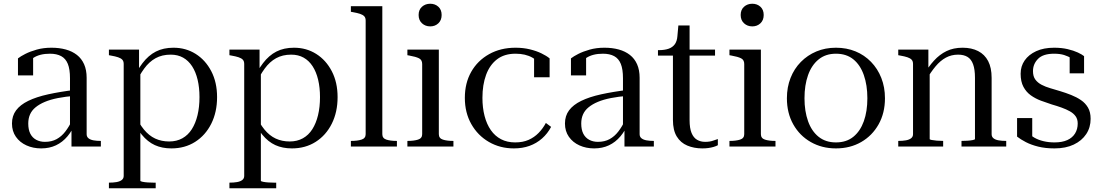

<svg xmlns="http://www.w3.org/2000/svg" viewBox="-20 -783 5888 1026"><path d="M383 -303 381 -271Q330 -267 289.5 -259Q249 -251 219.5 -238.5Q190 -226 170 -209.5Q150 -193 140.5 -171.5Q131 -150 131 -123Q131 -90 142 -68.5Q153 -47 173.5 -36Q194 -25 220 -25Q256 -25 282.5 -39.5Q309 -54 329 -80Q349 -106 364 -138L384 -129Q367 -86 340.5 -54.5Q314 -23 279 -6.5Q244 10 200 10Q157 10 121.5 -6Q86 -22 65 -52Q44 -82 44 -123Q44 -164 66 -193.5Q88 -223 131 -244Q174 -265 237.5 -279Q301 -293 383 -303ZM362 0V-99L354 -95V-365Q354 -413 342.5 -441.5Q331 -470 307 -483Q283 -496 247 -496Q192 -496 158 -473.5Q124 -451 102 -418Q104 -437 108.5 -450.5Q113 -464 120.5 -473Q128 -482 137.5 -485.5Q147 -489 157 -488V-380H76V-471Q90 -482 115.5 -495Q141 -508 176.5 -518Q212 -528 255 -528Q297 -528 331.5 -518.5Q366 -509 391 -489.5Q416 -470 429.5 -439.5Q443 -409 443 -367V-66Q443 -52 453 -44Q463 -36 480 -33Q497 -30 518 -30H519V0Z M812 223H562V193H563Q585 193 602.5 190Q620 187 630.5 179Q641 171 641 157V-441Q641 -456 633.5 -464Q626 -472 611 -477Q596 -482 573 -486L562 -488V-518H723V-401L730 -399V183Q730 186 742 188.5Q754 191 770.5 192Q787 193 799 193H812ZM896 10Q846 10 807.5 -7.5Q769 -25 737.5 -63.5Q706 -102 675 -164L699 -176Q722 -124 749 -91Q776 -58 809.5 -42.5Q843 -27 884 -27Q924 -27 954.5 -44Q985 -61 1005 -92.5Q1025 -124 1035.5 -167.5Q1046 -211 1046 -264Q1046 -315 1036 -357Q1026 -399 1006.5 -429Q987 -459 958.5 -475Q930 -491 892 -491Q846 -491 811.5 -472Q777 -453 750.5 -416.5Q724 -380 700 -329L679 -341Q710 -404 741.5 -445.5Q773 -487 813 -507.5Q853 -528 907 -528Q973 -528 1025.5 -495Q1078 -462 1109 -402.5Q1140 -343 1140 -264Q1140 -184 1109 -122Q1078 -60 1023 -25Q968 10 896 10Z M1456 223H1206V193H1207Q1229 193 1246.5 190Q1264 187 1274.5 179Q1285 171 1285 157V-441Q1285 -456 1277.5 -464Q1270 -472 1255 -477Q1240 -482 1217 -486L1206 -488V-518H1367V-401L1374 -399V183Q1374 186 1386 188.5Q1398 191 1414.5 192Q1431 193 1443 193H1456ZM1540 10Q1490 10 1451.5 -7.5Q1413 -25 1381.5 -63.5Q1350 -102 1319 -164L1343 -176Q1366 -124 1393 -91Q1420 -58 1453.5 -42.5Q1487 -27 1528 -27Q1568 -27 1598.5 -44Q1629 -61 1649 -92.5Q1669 -124 1679.5 -167.5Q1690 -211 1690 -264Q1690 -315 1680 -357Q1670 -399 1650.5 -429Q1631 -459 1602.5 -475Q1574 -491 1536 -491Q1490 -491 1455.5 -472Q1421 -453 1394.5 -416.5Q1368 -380 1344 -329L1323 -341Q1354 -404 1385.5 -445.5Q1417 -487 1457 -507.5Q1497 -528 1551 -528Q1617 -528 1669.5 -495Q1722 -462 1753 -402.5Q1784 -343 1784 -264Q1784 -184 1753 -122Q1722 -60 1667 -25Q1612 10 1540 10Z M2023 -750V-66Q2023 -44 2044.5 -37Q2066 -30 2099 -30H2101V0H1855V-30H1857Q1890 -30 1912 -37Q1934 -44 1934 -66V-673Q1934 -688 1926.5 -696Q1919 -704 1904 -709Q1889 -714 1866 -718L1855 -720V-750Z M2279 -642Q2253 -642 2235 -658.5Q2217 -675 2217 -703Q2217 -731 2235 -747Q2253 -763 2279 -763Q2305 -763 2322.5 -747Q2340 -731 2340 -703Q2340 -675 2322.5 -658.5Q2305 -642 2279 -642ZM2325 -518V-66Q2325 -44 2346.5 -37Q2368 -30 2401 -30H2403V0H2157V-30H2159Q2192 -30 2214 -37Q2236 -44 2236 -66V-441Q2236 -463 2219 -471.5Q2202 -480 2168 -486L2157 -488V-518Z M2733 -22Q2774 -22 2804.5 -35.5Q2835 -49 2858 -72.5Q2881 -96 2897 -126L2925 -105Q2906 -69 2876.5 -43Q2847 -17 2809.5 -3.5Q2772 10 2726 10Q2652 10 2592.5 -24.5Q2533 -59 2498.5 -120Q2464 -181 2464 -260Q2464 -339 2498 -399Q2532 -459 2593.5 -493.5Q2655 -528 2735 -528Q2776 -528 2811 -519.5Q2846 -511 2873 -498Q2900 -485 2917 -471V-370H2834V-484Q2843 -484 2852 -479Q2861 -474 2868 -465Q2875 -456 2878.5 -446Q2882 -436 2879 -427Q2862 -454 2825 -475Q2788 -496 2735 -496Q2675 -496 2636 -466Q2597 -436 2577.5 -383Q2558 -330 2558 -260Q2558 -207 2569.5 -163Q2581 -119 2603 -87.5Q2625 -56 2657.5 -39Q2690 -22 2733 -22Z M3338 -303 3336 -271Q3285 -267 3244.5 -259Q3204 -251 3174.5 -238.5Q3145 -226 3125 -209.5Q3105 -193 3095.5 -171.5Q3086 -150 3086 -123Q3086 -90 3097 -68.5Q3108 -47 3128.5 -36Q3149 -25 3175 -25Q3211 -25 3237.5 -39.5Q3264 -54 3284 -80Q3304 -106 3319 -138L3339 -129Q3322 -86 3295.5 -54.5Q3269 -23 3234 -6.5Q3199 10 3155 10Q3112 10 3076.5 -6Q3041 -22 3020 -52Q2999 -82 2999 -123Q2999 -164 3021 -193.5Q3043 -223 3086 -244Q3129 -265 3192.5 -279Q3256 -293 3338 -303ZM3317 0V-99L3309 -95V-365Q3309 -413 3297.5 -441.5Q3286 -470 3262 -483Q3238 -496 3202 -496Q3147 -496 3113 -473.5Q3079 -451 3057 -418Q3059 -437 3063.5 -450.5Q3068 -464 3075.5 -473Q3083 -482 3092.5 -485.5Q3102 -489 3112 -488V-380H3031V-471Q3045 -482 3070.5 -495Q3096 -508 3131.5 -518Q3167 -528 3210 -528Q3252 -528 3286.5 -518.5Q3321 -509 3346 -489.5Q3371 -470 3384.5 -439.5Q3398 -409 3398 -367V-66Q3398 -52 3408 -44Q3418 -36 3435 -33Q3452 -30 3473 -30H3474V0Z M3496 -486V-515H3499Q3531 -515 3552.5 -522.5Q3574 -530 3586 -546.5Q3598 -563 3600 -591L3633 -518H3801V-486ZM3665 -141Q3665 -98 3675.5 -72.5Q3686 -47 3705 -36Q3724 -25 3748 -25Q3774 -25 3792.5 -32Q3811 -39 3816 -40V-7Q3807 -2 3793.5 2Q3780 6 3765 8Q3750 10 3733 10Q3689 10 3653 -5Q3617 -20 3596.5 -53.5Q3576 -87 3576 -142V-522L3594 -525L3605 -647H3665Z M4000 -642Q3974 -642 3956 -658.5Q3938 -675 3938 -703Q3938 -731 3956 -747Q3974 -763 4000 -763Q4026 -763 4043.5 -747Q4061 -731 4061 -703Q4061 -675 4043.5 -658.5Q4026 -642 4000 -642ZM4046 -518V-66Q4046 -44 4067.5 -37Q4089 -30 4122 -30H4124V0H3878V-30H3880Q3913 -30 3935 -37Q3957 -44 3957 -66V-441Q3957 -463 3940 -471.5Q3923 -480 3889 -486L3878 -488V-518Z M4709 -258Q4709 -179 4675 -118.5Q4641 -58 4582 -24Q4523 10 4447 10Q4372 10 4312.5 -24Q4253 -58 4219 -118.5Q4185 -179 4185 -258Q4185 -317 4204.5 -366.5Q4224 -416 4259.5 -452Q4295 -488 4342.5 -508Q4390 -528 4447 -528Q4504 -528 4551.5 -508.5Q4599 -489 4634.5 -452.5Q4670 -416 4689.5 -366.5Q4709 -317 4709 -258ZM4279 -258Q4279 -189 4298 -135.5Q4317 -82 4354.5 -52Q4392 -22 4447 -22Q4503 -22 4540 -52Q4577 -82 4596 -135Q4615 -188 4615 -258Q4615 -328 4596 -382Q4577 -436 4540 -466Q4503 -496 4447 -496Q4392 -496 4354.5 -465.5Q4317 -435 4298 -381.5Q4279 -328 4279 -258Z M4780 0V-30H4781Q4803 -30 4820.5 -33Q4838 -36 4848.5 -44Q4859 -52 4859 -66V-441Q4859 -456 4851.5 -464Q4844 -472 4829 -477Q4814 -482 4791 -486L4780 -488V-518H4941V-413L4948 -404V-40Q4948 -37 4958.5 -35Q4969 -33 4985.5 -31.5Q5002 -30 5020 -30V0ZM5357 0H5118V-30Q5132 -30 5149 -31Q5166 -32 5178 -34.5Q5190 -37 5190 -40V-367Q5190 -412 5180 -439.5Q5170 -467 5150 -479Q5130 -491 5100 -491Q5064 -491 5034.5 -475Q5005 -459 4979.5 -428.5Q4954 -398 4929 -355L4913 -379Q4941 -426 4971 -459Q5001 -492 5038 -510Q5075 -528 5124 -528Q5172 -528 5207 -510Q5242 -492 5260.5 -456.5Q5279 -421 5279 -367V-66Q5279 -52 5289 -44Q5299 -36 5316.5 -33Q5334 -30 5356 -30H5357Z M5739 -123Q5739 -146 5728 -161.5Q5717 -177 5697.5 -188Q5678 -199 5653 -208Q5628 -217 5600 -225Q5572 -234 5542.5 -245Q5513 -256 5488.5 -273.5Q5464 -291 5449 -319Q5434 -347 5434 -389Q5434 -429 5455.5 -460Q5477 -491 5517 -509.5Q5557 -528 5613 -528Q5653 -528 5685 -520.5Q5717 -513 5739.5 -502.5Q5762 -492 5773 -483V-391H5696V-490Q5705 -491 5712 -485Q5719 -479 5724.5 -470.5Q5730 -462 5732 -455Q5734 -448 5732 -447Q5722 -460 5705.5 -471Q5689 -482 5666.5 -489Q5644 -496 5613 -496Q5554 -496 5527 -468.5Q5500 -441 5500 -403Q5500 -375 5512.5 -358Q5525 -341 5546 -330Q5567 -319 5593 -311.5Q5619 -304 5645 -296Q5675 -287 5704 -275.5Q5733 -264 5756.5 -248Q5780 -232 5794 -208Q5808 -184 5808 -148Q5808 -102 5784.5 -66.5Q5761 -31 5718 -10.5Q5675 10 5615 10Q5566 10 5528 0.5Q5490 -9 5462 -23.5Q5434 -38 5415 -53V-152H5496V-36Q5486 -41 5479.5 -46Q5473 -51 5470.5 -55.5Q5468 -60 5469 -65Q5470 -70 5475 -76Q5487 -59 5508 -47Q5529 -35 5556.5 -28.5Q5584 -22 5615 -22Q5656 -22 5683.5 -34.5Q5711 -47 5725 -70Q5739 -93 5739 -123Z"/></svg>

Font: Roboto Serif 144pt
Style: Regular
Weight: 400
Version: Version 1.008